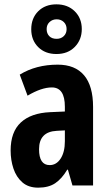

<svg xmlns="http://www.w3.org/2000/svg" viewBox="-20 -855 504 885"><path d="M246 -557Q326 -557 367.5 -508Q409 -459 409 -362V0H314L293 -73H290Q265 -31 234.5 -10.5Q204 10 156 10Q111 10 83 -14.5Q55 -39 42 -78Q29 -117 29 -161Q29 -247 76 -290.5Q123 -334 211 -338L279 -341V-363Q279 -452 219 -452Q171 -452 107 -414L71 -511Q146 -557 246 -557ZM242 -252Q160 -248 160 -167Q160 -94 209 -94Q240 -94 259.5 -124Q279 -154 279 -204V-254ZM240 -606Q188 -606 156 -638Q124 -670 124 -720Q124 -771 156 -803Q188 -835 240 -835Q292 -835 324.5 -803Q357 -771 357 -721Q357 -672 325 -639Q293 -606 240 -606ZM241 -676Q261 -676 274 -688.5Q287 -701 287 -721Q287 -741 274 -753.5Q261 -766 241 -766Q222 -766 208.5 -753.5Q195 -741 195 -721Q195 -701 207 -688.5Q219 -676 241 -676Z"/></svg>

Font: Noto Sans Thai ExtCond
Style: Bold
Weight: 700
Width: 2
Designer: Monotype Design Team
Foundry: Monotype Imaging Inc.
Version: Version 2.002; ttfautohint (v1.8.4.7-5d5b)